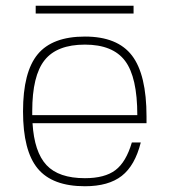

<svg xmlns="http://www.w3.org/2000/svg" viewBox="-20 -637 589 667"><path d="M93 -209Q99 -109 141.5 -63.5Q184 -18 275 -18Q344 -18 381 -46Q418 -74 438 -142H469Q449 -62 403 -26Q357 10 275 10Q162 10 111 -51.5Q60 -113 60 -250Q60 -387 111 -448.5Q162 -510 275 -510Q388 -510 438.5 -444Q489 -378 489 -232V-209ZM92 -251V-237H457Q457 -369 414.5 -425.5Q372 -482 275 -482Q178 -482 135 -428Q92 -374 92 -251ZM104 -617H444V-590H104Z"/></svg>

Font: Fivo Sans Thin
Style: Regular
Weight: 250
Foundry: Alexander Slobzheninov
Version: 1.0